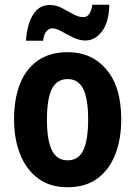

<svg xmlns="http://www.w3.org/2000/svg" viewBox="-20 -776 567 806"><path d="M489 -275Q489 -194 464.5 -129.5Q440 -65 390 -27.5Q340 10 263 10Q190 10 140 -27Q90 -64 64.5 -128.5Q39 -193 39 -275Q39 -360 63.5 -423Q88 -486 138.5 -521.5Q189 -557 265 -557Q365 -557 427 -484Q489 -411 489 -275ZM177 -273Q177 -189 197.5 -146Q218 -103 264 -103Q310 -103 330 -146Q350 -189 350 -275Q350 -359 330 -401.5Q310 -444 264 -444Q218 -444 197.5 -402Q177 -360 177 -273ZM89 -605Q91 -642 101.5 -676.5Q112 -711 133.5 -733Q155 -755 190 -755Q216 -755 240.5 -742Q265 -729 287.5 -716.5Q310 -704 331 -704Q359 -704 368 -756H439Q437 -682 408 -644Q379 -606 339 -606Q313 -606 287.5 -618.5Q262 -631 239 -644Q216 -657 198 -657Q186 -657 175 -644.5Q164 -632 161 -605Z"/></svg>

Font: Noto Sans Condensed
Style: Bold
Weight: 700
Width: 3
Designer: Monotype Design Team
Foundry: Monotype Imaging Inc.
Version: Version 2.013; ttfautohint (v1.8.4.7-5d5b)